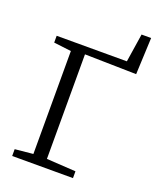

<svg xmlns="http://www.w3.org/2000/svg" viewBox="-165 -1015 912 1113"><g transform="rotate(20 291.0 -459.0)"><path d="M48 0V-42L159.5 -53V-688L52 -701V-743H485L512 -918H571L561 -691.5L243 -698V-53L423 -42V0Z"/></g></svg>

Font: Merriweather 7pt Light
Style: Regular
Weight: 300
Designer: Eben Sorkin
Foundry: Eben Sorkin
Version: Version 2.200;gftools[0.9.31]